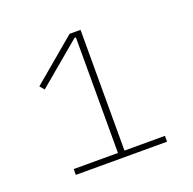

<svg xmlns="http://www.w3.org/2000/svg" viewBox="-77 -776 528 526"><g transform="rotate(-20 186.5 -513.5)"><path d="M60 -329V-346H189V-683H185L60 -578L49 -591L176 -698H208V-346H326V-329Z"/></g></svg>

Font: IBM Plex Sans Arabic Thin
Style: Regular
Weight: 100
Designer: Mike Abbink, Paul van der Laan, Pieter van Rosmalen, Wael Morcos, Khajak Apelian
Foundry: Bold Monday
Version: Version 1.101